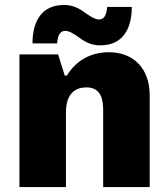

<svg xmlns="http://www.w3.org/2000/svg" viewBox="-20 -756 674 776"><path d="M214.8 -536.1H58.6V0H246.6V-302.2C246.6 -380.9 287.6 -402.8 329.1 -402.8C392.1 -402.8 397 -347.7 397 -307.6V0H585V-370.1C585 -480.5 519 -544.9 419.9 -544.9C346.7 -544.9 287.6 -511.7 250.5 -450.7H241.7ZM111.3 -580.6H210.9C213.4 -617.2 225.6 -631.3 243.7 -631.3C259.8 -631.3 278.3 -620.1 312 -595.7C337.9 -579.1 358.4 -572.8 386.2 -572.8C473.6 -572.8 512.7 -636.2 512.7 -728H413.1C410.6 -691.4 398.4 -677.2 380.4 -677.2C364.3 -677.2 345.7 -688.5 312 -712.9C286.1 -729.5 265.6 -735.8 237.8 -735.8C150.4 -735.8 111.3 -672.4 111.3 -580.6Z"/></svg>

Font: Wand UI Pro Black
Style: Regular
Weight: 900
Designer: Andreas Faust
Version: Version 1.003;FEAKit 1.0